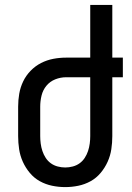

<svg xmlns="http://www.w3.org/2000/svg" viewBox="-20 -755 540 783"><path d="M246 8Q219 8 192.5 2.5Q166 -3 142.5 -16Q119 -29 101.5 -50Q84 -71 73 -95.5Q62 -120 58 -146.5Q54 -173 54 -200V-320Q54 -347 58.5 -373Q63 -399 74.5 -423Q86 -447 105 -466.5Q124 -486 147.5 -498Q171 -510 197 -515Q223 -520 250 -520H348V-735H438V-520H481V-440H438V-200Q438 -173 434 -146.5Q430 -120 419 -95.5Q408 -71 390.5 -50Q373 -29 349.5 -16Q326 -3 299.5 2.5Q273 8 246 8ZM246 -72Q261 -72 276.5 -76Q292 -80 304.5 -89Q317 -98 325.5 -111Q334 -124 339 -139Q344 -154 346 -169.5Q348 -185 348 -200V-440H250Q227 -440 205.5 -431.5Q184 -423 169.5 -405.5Q155 -388 149.5 -365.5Q144 -343 144 -320V-200Q144 -185 146 -169.5Q148 -154 153 -139Q158 -124 166.5 -111Q175 -98 187.5 -89Q200 -80 215.5 -76Q231 -72 246 -72Z"/></svg>

Font: Iosevka Term Curly Medium
Style: Regular
Weight: 500
Designer: Belleve Invis
Foundry: Belleve Invis
Version: Version 32.3.0